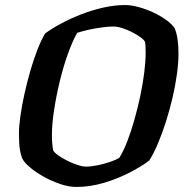

<svg xmlns="http://www.w3.org/2000/svg" viewBox="-20 -740 736 760"><path d="M282.5 0Q252.5 0 219.2 -11.2Q186 -22.5 155.8 -39Q125.5 -55.5 103 -74Q80.5 -92.5 71.5 -106.5Q63 -122 59 -146.5Q55 -171 55 -210.5Q55 -240.5 60.8 -281.2Q66.5 -322 76.8 -368.2Q87 -414.5 100 -459.5Q113 -504.5 128 -543Q143 -581.5 158.5 -607.5Q185 -627 221.8 -646.8Q258.5 -666.5 301 -683Q343.5 -699.5 388.2 -709.8Q433 -720 475.5 -720Q499.5 -720 528.8 -712Q558 -704 586.2 -691Q614.5 -678 637.2 -661.5Q660 -645 671 -629Q679 -610.5 682.8 -584.8Q686.5 -559 686.5 -528Q686.5 -491 680.2 -445.8Q674 -400.5 662.8 -352.5Q651.5 -304.5 636.8 -258.2Q622 -212 605.2 -172.2Q588.5 -132.5 571 -105Q541.5 -82 494.2 -57.5Q447 -33 392 -16.5Q337 0 282.5 0ZM319.5 -80.5Q341 -80.5 367.2 -86Q393.5 -91.5 416.8 -99.5Q440 -107.5 452 -115Q468 -140 483 -178.5Q498 -217 511.2 -263.2Q524.5 -309.5 534.8 -357.8Q545 -406 550.8 -451Q556.5 -496 556.5 -531.5Q556.5 -544 556 -555Q555.5 -566 554 -574Q551 -581.5 537.2 -591.8Q523.5 -602 504.2 -612Q485 -622 464.8 -628.5Q444.5 -635 429 -635Q407.5 -635 381.2 -631.2Q355 -627.5 330 -622Q305 -616.5 285.5 -610Q267 -577.5 248.8 -526.8Q230.5 -476 216.5 -417.8Q202.5 -359.5 194 -303.8Q185.5 -248 185.5 -205Q185.5 -188 186.8 -172.5Q188 -157 190.5 -144.5Q196 -135 212 -124Q228 -113 248 -103Q268 -93 287.5 -86.8Q307 -80.5 319.5 -80.5Z"/></svg>

Font: Texturina Medium
Style: Italic
Weight: 500
Italic angle: -11°
Designer: Guillermo Torres Carreño
Foundry: Omnibus-Type
Version: Version 1.002